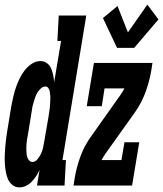

<svg xmlns="http://www.w3.org/2000/svg" viewBox="-41 -802 705 830"><path d="M42 8Q25 8 12 -3Q-1 -14 -7 -28.5Q-13 -43 -16 -60Q-19 -77 -20 -94.5Q-21 -112 -20.5 -129.5Q-20 -147 -18.5 -164.5Q-17 -182 -15 -199.5Q-13 -217 -10 -234L8 -344Q12 -364 16.5 -384Q21 -404 27.5 -423Q34 -442 43 -461Q52 -480 65 -497Q78 -514 96 -526Q114 -538 134 -538Q150 -538 162 -529Q174 -520 180 -506Q186 -492 189 -477Q192 -462 193 -446L223 -625H207L213 -735H332L229 -110H244L238 0H119L130 -68Q124 -54 115.5 -41Q107 -28 96 -16.5Q85 -5 71 1.5Q57 8 42 8ZM99 -102Q112 -102 121.5 -114Q131 -126 136.5 -138Q142 -150 145 -163Q148 -176 150 -189L169 -299Q170 -308 171.5 -316.5Q173 -325 174 -334Q175 -343 175.5 -352Q176 -361 176.5 -370Q177 -379 176.5 -387.5Q176 -396 174.5 -404.5Q173 -413 168.5 -420.5Q164 -428 155 -428Q145 -428 136.5 -420.5Q128 -413 122 -404Q116 -395 112.5 -385Q109 -375 106 -365.5Q103 -356 100.5 -346Q98 -336 97 -326L79 -216Q77 -208 76 -200Q75 -192 74 -184Q73 -176 73 -168Q73 -160 73 -152Q73 -144 74 -136Q75 -128 77.5 -121Q80 -114 85.5 -108Q91 -102 99 -102ZM465 -595 404 -724 467 -776 512 -662 596 -782 644 -718 539 -595ZM277 0 282 -33Q290 -80 307 -126.5Q324 -173 354 -214L480 -392Q485 -399 489 -406Q493 -413 497 -420H411L399 -343H334L365 -530H618L613 -497Q605 -450 588 -403.5Q571 -357 542 -316L415 -138Q410 -131 406 -124Q402 -117 398 -110H484L497 -187H561L530 0Z"/></svg>

Font: Iosevka Curly Slab XBdExObl
Style: Regular
Weight: 800
Width: 7
Italic angle: -9°
Monospace: yes
Designer: Belleve Invis
Foundry: Belleve Invis
Version: Version 11.1.0; ttfautohint (v1.8.3)